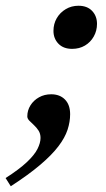

<svg xmlns="http://www.w3.org/2000/svg" viewBox="-84 -468 370 668"><path d="M-64.5 151.5Q-17 121 9.5 96Q36 71 46.5 50Q57 29 57 12Q57 -3 50 -13.8Q43 -24.5 34 -32.8Q25 -41 18 -48.2Q11 -55.5 11 -63Q11 -84 22 -101.5Q33 -119 51.8 -129.5Q70.5 -140 94 -140Q124 -140 142 -121.8Q160 -103.5 160 -70.5Q160 -44 151 -16.5Q142 11 119.2 41Q96.5 71 56.2 105.2Q16 139.5 -46.5 180ZM189 -448Q219.5 -448 236.5 -430Q253.5 -412 253.5 -385Q253.5 -361 242.2 -341Q231 -321 211.5 -309.5Q192 -298 167 -298Q136.5 -298 119.2 -316Q102 -334 102 -360.5Q102 -385 113.5 -404.8Q125 -424.5 144.8 -436.2Q164.5 -448 189 -448Z"/></svg>

Font: Newsreader 24pt SemiBold
Style: Italic
Weight: 600
Italic angle: -17°
Designer: Hugues Gentile
Foundry: Production Type
Version: Version 1.003